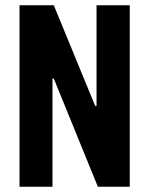

<svg xmlns="http://www.w3.org/2000/svg" viewBox="-20 -708 565 728"><path d="M54 0V-688H184L341 -306H346V-688H472V0H351L184 -410H179V0Z"/></svg>

Font: Saira Condensed
Style: Bold
Weight: 700
Width: 3
Designer: Hector Gatti with collaboration of the Omnibus-Type team
Foundry: Omnibus-Type
Version: Version 1.101